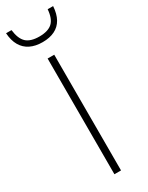

<svg xmlns="http://www.w3.org/2000/svg" viewBox="-228 -820 657 855"><g transform="rotate(-30 100.0 -392.5)"><path d="M83 0V-595H117V0ZM101 -669Q64.5 -669 38 -682Q11.5 -695 -3.5 -720.8Q-18.5 -746.5 -21 -785H7Q12.5 -738.5 34.2 -718.2Q56 -698 101 -698Q146 -698 167.8 -718.2Q189.5 -738.5 193 -785H221Q218.5 -746 204 -720.2Q189.5 -694.5 163.5 -681.8Q137.5 -669 101 -669Z"/></g></svg>

Font: Encode Sans SC Condensed Thin
Style: Regular
Weight: 100
Width: 3
Designer: Multiple Designers
Foundry: Impallari Type
Version: Version 3.002